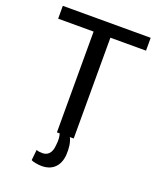

<svg xmlns="http://www.w3.org/2000/svg" viewBox="-172 -848 981 1180"><g transform="rotate(20 318.0 -258.0)"><path d="M182.6 143.6 175.3 212.9C186.5 220.7 220.7 226.6 247.1 226.6C303.7 226.6 357.4 194.3 364.3 111.8C367.2 66.9 361.8 26.4 347.2 0H372.6V-659.2H605.5V-743.2H30.8V-659.2H262.7V0H280.8C286.6 17.6 289.6 41 284.7 77.1C281.2 129.9 254.4 150.4 222.7 150.4C207.5 150.4 190.9 148.9 182.6 143.6Z"/></g></svg>

Font: Merriweather Sans
Style: Regular
Weight: 400
Designer: Eben Sorkin ( eben@eyebytes.com )
Foundry: Eben Sorkin
Version: Version 1.003